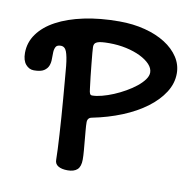

<svg xmlns="http://www.w3.org/2000/svg" viewBox="-71 -579 728 736"><g transform="rotate(10 293.5 -210.5)"><path d="M189 56.2Q189 40 187.7 14.2Q186.5 -11.7 184.6 -43Q182.6 -74.2 180.2 -109.4Q177.7 -144.5 174.8 -179.2Q171.9 -213.9 169.2 -246.3Q166.5 -278.8 164.1 -305.2Q160.2 -342.8 153.3 -360.4Q146.5 -377.9 130.9 -377.9Q116.2 -377.9 111.6 -369.6Q106.9 -361.3 106.2 -349.1Q105.5 -336.9 105.7 -322.5Q106 -308.1 101.3 -295.9Q96.7 -283.7 84 -275.4Q71.3 -267.1 44.9 -267.1Q26.4 -267.1 13.2 -282.5Q0 -297.9 0 -327.1Q0 -368.2 24.2 -401.6Q48.3 -435.1 92.3 -458.7Q136.2 -482.4 198.2 -495.6Q260.3 -508.8 335.9 -508.8Q390.1 -508.8 436 -496.8Q481.9 -484.9 515.4 -463.6Q548.8 -442.4 567.9 -413.3Q586.9 -384.3 586.9 -350.1Q586.9 -311.5 564.5 -276.4Q542 -241.2 502.7 -211.9Q463.4 -182.6 410.2 -160.9Q356.9 -139.2 295.9 -127Q278.8 -124 278.8 -106Q278.8 -93.8 280.5 -75.4Q282.2 -57.1 283.9 -37.1Q285.6 -17.1 287.4 2.4Q289.1 22 289.1 37.1Q289.1 64.5 276.4 76.2Q263.7 87.9 238.8 87.9Q215.3 87.9 202.1 79.8Q189 71.8 189 56.2ZM485.8 -335.9Q485.8 -352.5 471.7 -367.7Q457.5 -382.8 433.6 -394.5Q409.7 -406.2 378.2 -413.1Q346.7 -419.9 312 -419.9Q294.9 -419.9 283.4 -418.7Q272 -417.5 265.1 -414.6Q258.3 -411.6 255.6 -407Q252.9 -402.3 252.9 -395Q252.9 -390.1 254.4 -372.3Q255.9 -354.5 258.3 -331.1Q260.7 -307.6 263.4 -282Q266.1 -256.3 269 -235.8Q270.5 -220.7 273.2 -215.8Q275.9 -210.9 281.7 -210.9Q298.3 -210.9 319.8 -216.6Q341.3 -222.2 364 -231.7Q386.7 -241.2 408.4 -253.7Q430.2 -266.1 447.5 -280Q464.8 -293.9 475.3 -308.3Q485.8 -322.8 485.8 -335.9Z"/></g></svg>

Font: Gochi Hand Cyrillic
Style: Regular
Weight: 400
Designer: Juan Pablo del Peral; Denis Ignatov
Foundry: Juan Pablo del Peral; Denis Ignatov
Version: Version 1.00 June 29, 2018, initial release